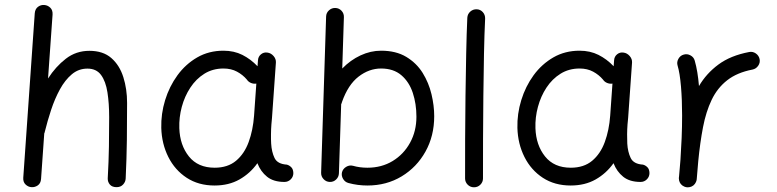

<svg xmlns="http://www.w3.org/2000/svg" viewBox="-20 -734 3195 790"><path d="M109.4 36.1Q95.7 35.2 85.2 25.1Q74.7 15.1 75.7 -2.4L123 -679.2Q124.5 -697.3 136.5 -706.1Q148.4 -714.8 162.6 -713.4Q176.3 -712.4 186.8 -702.4Q197.3 -692.4 196.3 -674.3L177.7 -411.1Q209 -460 251 -492.4Q293 -524.9 347.7 -524.9Q404.3 -524.9 438.2 -495.1Q472.2 -465.3 487.5 -416.5Q502.9 -367.7 502.9 -310.5Q502.9 -234.4 502 -157.7Q501 -81.1 497.1 0.5Q496.6 14.2 486.6 25.1Q476.6 36.1 459.5 36.1Q441.4 36.1 432.1 25.4Q422.9 14.6 423.3 0Q427.2 -69.8 428.2 -130.4Q429.2 -190.9 429.2 -251.5Q429.2 -308.6 422.1 -354Q415 -399.4 395.8 -425.5Q376.5 -451.7 339.8 -451.7Q303.2 -451.7 275.4 -428.2Q247.6 -404.8 226.6 -366.5Q205.6 -328.1 190.4 -282.2Q175.3 -236.3 164.1 -190.9Q163.6 -187.5 162.1 -185.1L148.9 2.4Q147.5 20.5 135.5 28.8Q123.5 37.1 109.4 36.1Z M1150.4 14.6Q1105.5 14.6 1078.9 -6.8Q1052.2 -28.3 1039.1 -62.5Q1009.3 -20.5 965.3 4.4Q921.4 29.3 862.8 29.3Q796.9 29.3 748.3 -2.4Q699.7 -34.2 672.6 -88.1Q645.5 -142.1 643.6 -207.5Q642.1 -265.6 659.4 -322Q676.8 -378.4 710.2 -424.3Q743.7 -470.2 791.5 -497.8Q839.4 -525.4 899.4 -525.4Q942.9 -525.4 977.3 -508.1Q1011.7 -490.7 1039.6 -461.4L1041.5 -486.3Q1042.5 -501.5 1054 -510.7Q1065.4 -520 1080.6 -517.6Q1095.2 -515.6 1105.7 -503.4Q1116.2 -491.2 1115.2 -476.6L1099.1 -248.5Q1098.1 -235.4 1096.7 -222.2Q1095.2 -202.6 1095 -181.4Q1094.7 -160.2 1095.7 -143.1Q1097.7 -108.9 1109.6 -84Q1121.6 -59.1 1160.2 -56.6Q1169.9 -54.2 1178.2 -46.1Q1186.5 -38.1 1187 -22Q1187 -6.8 1176.3 3.9Q1165.5 14.6 1150.4 14.6ZM863.3 -43.9Q917 -43.9 951.2 -72.5Q985.4 -101.1 1003.2 -149.7Q1021 -198.2 1025.4 -258.3L1034.7 -390.1Q1023.9 -388.2 1012.9 -392.6Q1002 -397 995.6 -406.7Q979 -426.3 955.1 -439.2Q931.2 -452.1 899.4 -452.1Q855.5 -452.1 821 -430.7Q786.6 -409.2 763.2 -373.5Q739.7 -337.9 728 -294.4Q716.3 -251 717.8 -206.5Q720.2 -136.7 757.3 -90.3Q794.4 -43.9 863.3 -43.9Z M1359.9 -701.2Q1375 -700.7 1385.3 -689.7Q1395.5 -678.7 1395 -663.6L1388.2 -452.1Q1421.9 -486.8 1463.4 -506.1Q1504.9 -525.4 1547.9 -525.4Q1609.4 -525.4 1651.6 -500Q1693.8 -474.6 1719 -434.1Q1744.1 -393.6 1755.4 -346.4Q1766.6 -299.3 1766.6 -255.9Q1766.6 -174.8 1730.7 -110.4Q1694.8 -45.9 1632.6 -8.3Q1570.3 29.3 1491.7 29.3Q1451.7 29.3 1413.6 19Q1399.4 15.1 1391.6 2Q1383.8 -11.2 1387.2 -25.4Q1391.1 -39.6 1404.5 -47.6Q1418 -55.7 1432.6 -51.8Q1460.4 -43.9 1491.7 -43.9Q1550.3 -43.9 1595.7 -71.5Q1641.1 -99.1 1667.2 -146.7Q1693.4 -194.3 1693.4 -253.9Q1693.4 -306.6 1678.5 -351.8Q1663.6 -397 1631.3 -424.6Q1599.1 -452.1 1547.9 -452.1Q1498.5 -452.1 1455.3 -418.7Q1412.1 -385.3 1387.2 -314.5Q1386.2 -309.6 1383.8 -305.2L1374.5 -21Q1374 -5.9 1363 4.6Q1352.1 15.1 1336.9 14.6Q1321.8 14.2 1311.3 2.9Q1300.8 -8.3 1301.3 -23.4L1321.8 -666Q1322.3 -681.2 1333.5 -691.4Q1344.7 -701.7 1359.9 -701.2Z M1941.4 -695.8Q1956.5 -695.3 1966.6 -684.1Q1976.6 -672.9 1976.1 -657.2Q1973.1 -595.2 1971.4 -512.5Q1969.7 -429.7 1968.8 -338.6Q1967.8 -247.6 1967.5 -159.9Q1967.3 -72.3 1967.3 0Q1967.3 15.1 1956.5 25.9Q1945.8 36.6 1930.2 36.6Q1915 36.6 1904.3 25.9Q1893.6 15.1 1893.6 0Q1893.6 -72.3 1893.8 -160.2Q1894 -248 1895.3 -339.4Q1896.5 -430.7 1898.2 -514.2Q1899.9 -597.7 1902.8 -661.1Q1903.8 -676.3 1915 -686.3Q1926.3 -696.3 1941.4 -695.8Z M2615.7 14.6Q2570.8 14.6 2544.2 -6.8Q2517.6 -28.3 2504.4 -62.5Q2474.6 -20.5 2430.7 4.4Q2386.7 29.3 2328.1 29.3Q2262.2 29.3 2213.6 -2.4Q2165 -34.2 2137.9 -88.1Q2110.8 -142.1 2108.9 -207.5Q2107.4 -265.6 2124.8 -322Q2142.1 -378.4 2175.5 -424.3Q2209 -470.2 2256.8 -497.8Q2304.7 -525.4 2364.7 -525.4Q2408.2 -525.4 2442.6 -508.1Q2477.1 -490.7 2504.9 -461.4L2506.8 -486.3Q2507.8 -501.5 2519.3 -510.7Q2530.8 -520 2545.9 -517.6Q2560.5 -515.6 2571 -503.4Q2581.5 -491.2 2580.6 -476.6L2564.5 -248.5Q2563.5 -235.4 2562 -222.2Q2560.5 -202.6 2560.3 -181.4Q2560.1 -160.2 2561 -143.1Q2563 -108.9 2575 -84Q2586.9 -59.1 2625.5 -56.6Q2635.3 -54.2 2643.6 -46.1Q2651.9 -38.1 2652.3 -22Q2652.3 -6.8 2641.6 3.9Q2630.9 14.6 2615.7 14.6ZM2328.6 -43.9Q2382.3 -43.9 2416.5 -72.5Q2450.7 -101.1 2468.5 -149.7Q2486.3 -198.2 2490.7 -258.3L2500 -390.1Q2489.3 -388.2 2478.3 -392.6Q2467.3 -397 2460.9 -406.7Q2444.3 -426.3 2420.4 -439.2Q2396.5 -452.1 2364.7 -452.1Q2320.8 -452.1 2286.4 -430.7Q2252 -409.2 2228.5 -373.5Q2205.1 -337.9 2193.4 -294.4Q2181.6 -251 2183.1 -206.5Q2185.5 -136.7 2222.7 -90.3Q2259.8 -43.9 2328.6 -43.9Z M2806.2 36.6Q2801.3 36.1 2796.9 34.2Q2796.9 34.2 2796.9 34.2Q2795.9 33.7 2795.4 33.7Q2777.8 25.9 2773.9 7.3Q2773.9 6.8 2773.9 6.3Q2773.9 6.3 2773.9 5.4Q2772.9 1 2773.4 -3.9Q2773.4 -5.9 2773.9 -7.3Q2775.4 -24.9 2776.9 -42.2Q2778.3 -59.6 2779.8 -76.7Q2782.7 -119.1 2784.7 -166.3Q2786.6 -213.4 2786.6 -259.8Q2786.6 -322.3 2782 -377.7Q2777.3 -433.1 2768.1 -463.9Q2763.7 -478 2771.2 -491.7Q2778.8 -505.4 2793 -509.3Q2807.1 -513.7 2820.8 -506.3Q2834.5 -499 2838.4 -484.9Q2844.7 -463.4 2849.1 -436.8Q2853.5 -410.2 2856 -379.9Q2886.2 -431.6 2936 -468.5Q2985.8 -505.4 3062.5 -520Q3077.1 -522.9 3089.8 -514.2Q3102.5 -505.4 3105.5 -490.7Q3108.4 -476.1 3099.6 -463.4Q3090.8 -450.7 3076.2 -447.8Q3012.7 -435.5 2972.2 -403.8Q2931.6 -372.1 2908.2 -323.2Q2884.8 -274.4 2872.6 -210.7Q2860.4 -147 2853 -70.8Q2850.1 -31.2 2846.7 3.9Q2846.2 8.8 2844.2 13.2Q2844.2 13.2 2844.2 13.2Q2843.8 14.2 2843.8 14.6Q2835.9 32.2 2817.4 36.1Q2816.9 36.1 2816.4 36.1Q2815.9 36.1 2815.4 36.1Q2811 37.1 2806.2 36.6Z"/></svg>

Font: Mikhak-DS1-FD Regular
Style: Regular
Weight: 400
Designer: Amin Abedi
Version: Version 3.2